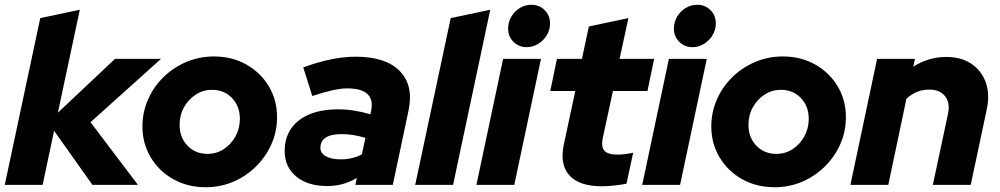

<svg xmlns="http://www.w3.org/2000/svg" viewBox="-27 -776 4196 806"><path d="M-7 0 142 -700 308 -735 216 -303 456 -529H649L353 -263L552 0H361L200 -227L152 0Z M837 10Q761 10 701 -23.5Q641 -57 606 -115Q571 -173 571 -245Q571 -305 594.5 -358.5Q618 -412 659.5 -452.5Q701 -493 755.5 -516Q810 -539 871 -539Q947 -539 1006.5 -505.5Q1066 -472 1101 -414.5Q1136 -357 1136 -284Q1136 -224 1112.5 -171Q1089 -118 1047.5 -77Q1006 -36 952 -13Q898 10 837 10ZM844 -130Q882 -130 912.5 -150Q943 -170 961.5 -203.5Q980 -237 980 -277Q980 -330 947 -364.5Q914 -399 863 -399Q826 -399 795 -379Q764 -359 745.5 -326Q727 -293 727 -252Q727 -199 760 -164.5Q793 -130 844 -130Z M1347 5Q1265 5 1216.5 -35Q1168 -75 1168 -142Q1168 -224 1227.5 -270.5Q1287 -317 1393 -317Q1427 -317 1461.5 -311.5Q1496 -306 1528 -296L1531 -311Q1550 -405 1430 -405Q1380 -405 1284 -373L1246 -493Q1368 -538 1466 -538Q1592 -538 1651 -478Q1710 -418 1688 -312L1622 0H1465L1471 -29Q1440 -11 1410 -3Q1380 5 1347 5ZM1404 -107Q1452 -107 1492 -128L1507 -197Q1457 -213 1408 -213Q1318 -213 1318 -155Q1318 -133 1341 -120Q1364 -107 1404 -107Z M1716 0 1865 -700 2031 -735 1875 0Z M2184 -578Q2151 -578 2128.5 -600.5Q2106 -623 2106 -656Q2106 -683 2119.5 -706Q2133 -729 2155.5 -742.5Q2178 -756 2204 -756Q2237 -756 2259.5 -733.5Q2282 -711 2282 -678Q2282 -651 2268.5 -628.5Q2255 -606 2232.5 -592Q2210 -578 2184 -578ZM1973 0 2085 -529H2244L2132 0Z M2500 6Q2405 6 2363.5 -39.5Q2322 -85 2340 -170L2388 -394H2283L2311 -529H2416L2445 -665L2611 -700L2574 -529H2719L2691 -394H2546L2503 -195Q2496 -159 2510.5 -143Q2525 -127 2565 -127Q2582 -127 2597.5 -129Q2613 -131 2631 -135L2603 -5Q2584 -1 2554.5 2.5Q2525 6 2500 6Z M2880 -578Q2847 -578 2824.5 -600.5Q2802 -623 2802 -656Q2802 -683 2815.5 -706Q2829 -729 2851.5 -742.5Q2874 -756 2900 -756Q2933 -756 2955.5 -733.5Q2978 -711 2978 -678Q2978 -651 2964.5 -628.5Q2951 -606 2928.5 -592Q2906 -578 2880 -578ZM2669 0 2781 -529H2940L2828 0Z M3225 10Q3149 10 3089 -23.5Q3029 -57 2994 -115Q2959 -173 2959 -245Q2959 -305 2982.5 -358.5Q3006 -412 3047.5 -452.5Q3089 -493 3143.5 -516Q3198 -539 3259 -539Q3335 -539 3394.5 -505.5Q3454 -472 3489 -414.5Q3524 -357 3524 -284Q3524 -224 3500.5 -171Q3477 -118 3435.5 -77Q3394 -36 3340 -13Q3286 10 3225 10ZM3232 -130Q3270 -130 3300.5 -150Q3331 -170 3349.5 -203.5Q3368 -237 3368 -277Q3368 -330 3335 -364.5Q3302 -399 3251 -399Q3214 -399 3183 -379Q3152 -359 3133.5 -326Q3115 -293 3115 -252Q3115 -199 3148 -164.5Q3181 -130 3232 -130Z M3543 0 3655 -529H3814L3807 -496Q3871 -537 3945 -537Q4008 -537 4051 -508Q4094 -479 4111.5 -429Q4129 -379 4115 -315L4048 0H3889L3953 -300Q3962 -345 3940 -372.5Q3918 -400 3874 -400Q3819 -400 3778 -361L3702 0Z"/></svg>

Font: Red Hat Display Black
Style: Italic
Weight: 900
Italic angle: -12°
Designer: Pentagram, MCKL
Foundry: Pentagram, MCKL
Version: Version 1.023; ttfautohint (v1.8.3)